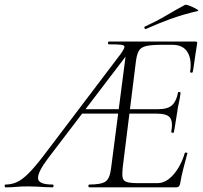

<svg xmlns="http://www.w3.org/2000/svg" viewBox="-80 -803 870 823"><path d="M-56 0Q-60 0 -60 -6Q-60 -12 -56 -12Q-31 -12 -8.5 -22Q14 -32 40.5 -58Q67 -84 104 -132L439 -574Q452 -593 453.5 -601Q455 -609 440 -611Q425 -613 387 -613Q383 -613 383 -619Q383 -625 387 -625H758Q767 -625 765 -616Q762 -598 758.5 -575Q755 -552 752 -530Q749 -508 746 -494Q745 -491 739.5 -491.5Q734 -492 735 -495Q743 -547 724 -579Q705 -611 658 -611H615Q571 -611 548 -606Q525 -601 516 -586.5Q507 -572 503 -543L446 -85Q443 -57 445.5 -42.5Q448 -28 463 -23Q478 -18 511 -18H595Q631 -18 663 -54Q695 -90 712 -147Q713 -150 719 -149Q725 -148 723 -145Q716 -119 706.5 -82.5Q697 -46 692 -15Q689 0 676 0H303Q299 0 299 -6Q299 -12 303 -12Q354 -12 372.5 -25Q391 -38 396 -81L465 -613L490 -602L125 -123Q82 -66 83 -39Q84 -12 145 -12Q150 -12 149.5 -6Q149 0 145 0Q127 0 111.5 -1Q96 -2 79.5 -3Q63 -4 40 -4Q9 -4 -10.5 -2Q-30 0 -56 0ZM264 -316 282 -335H467L470 -316ZM665 -235Q664 -233 659 -234Q654 -235 654 -237Q662 -282 648.5 -299Q635 -316 591 -316H464L467 -335H598Q639 -335 657.5 -352Q676 -369 683 -406Q683 -410 689 -408.5Q695 -407 694 -404Q690 -375 686 -359Q682 -343 680 -325Q676 -303 673 -281.5Q670 -260 665 -235ZM546 -679Q542 -677 539.5 -682.5Q537 -688 541 -689Q591 -712 631.5 -736Q672 -760 713 -782Q716 -784 726.5 -780.5Q737 -777 748.5 -771.5Q760 -766 766.5 -761.5Q773 -757 768 -756Q701 -740 649 -721Q597 -702 546 -679Z"/></svg>

Font: Cormorant Light
Style: Italic
Weight: 300
Italic angle: -10°
Designer: Christian Thalmann (Catharsis Fonts)
Foundry: Catharsis Fonts
Version: Version 4.000